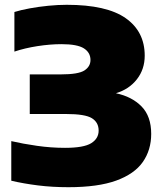

<svg xmlns="http://www.w3.org/2000/svg" viewBox="-20 -770 685 800"><path d="M265 10Q197.5 10 137.8 2.5Q78 -5 27 -17V-182Q74.5 -171 133.5 -162.5Q192.5 -154 251 -154Q328.5 -154 359.8 -173.2Q391 -192.5 391 -226Q391 -260 362.8 -277.5Q334.5 -295 255 -295H104V-460H233Q306.5 -460 331.8 -476.5Q357 -493 357 -520Q357 -551 329.5 -568.5Q302 -586 236 -586Q189 -586 136 -577.8Q83 -569.5 40 -555V-720Q67 -728.5 104 -735.2Q141 -742 181.2 -746Q221.5 -750 258 -750Q424.5 -750 503.8 -694.2Q583 -638.5 583 -538Q583 -481.5 550.5 -439.8Q518 -398 463 -381.5Q529.5 -367.5 569.8 -326.5Q610 -285.5 610 -212Q610 -145 575 -95Q540 -45 464 -17.5Q388 10 265 10Z"/></svg>

Font: Encode Sans Expanded Black
Style: Regular
Weight: 900
Width: 7
Designer: Multiple Designers
Foundry: Impallari Type
Version: Version 3.000; ttfautohint (v1.8.3) -l 8 -r 50 -G 200 -x 14 